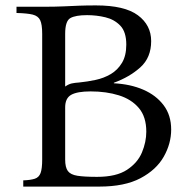

<svg xmlns="http://www.w3.org/2000/svg" viewBox="-20 -690 703 710"><path d="M66 0V-23Q93 -24 108.5 -29Q124 -34 130 -50Q136 -66 136 -100V-565Q136 -600 128.5 -615.5Q121 -631 101 -636Q81 -641 41 -642V-665H136Q185 -665 216 -666.5Q247 -668 273.5 -669Q300 -670 335 -670Q441 -670 490 -633.5Q539 -597 539 -538Q539 -477 499 -441Q459 -405 401 -384V-382Q462 -379 509.5 -358.5Q557 -338 585 -301Q613 -264 613 -211Q613 -159 585.5 -110.5Q558 -62 499.5 -31Q441 0 347 0ZM221 -370Q234 -379 245.5 -381.5Q257 -384 273 -385Q303 -388 333.5 -394.5Q364 -401 389.5 -416Q415 -431 431 -457.5Q447 -484 447 -525Q447 -572 425 -595Q403 -618 370 -626Q337 -634 302 -634Q259 -634 240 -623Q221 -612 221 -565ZM339 -36Q410 -36 449.5 -62Q489 -88 505 -126.5Q521 -165 521 -203Q521 -258 493.5 -290.5Q466 -323 419.5 -337.5Q373 -352 315 -352Q266 -352 243.5 -339.5Q221 -327 221 -293V-100Q221 -71 231 -57.5Q241 -44 266.5 -40Q292 -36 339 -36Z"/></svg>

Font: Bona Nova SC
Style: Regular
Weight: 400
Designer: Mateusz Machalski
Foundry: Capitalics
Version: Version 4.001; ttfautohint (v1.8.4.7-5d5b)